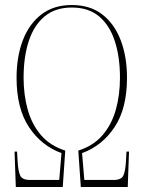

<svg xmlns="http://www.w3.org/2000/svg" viewBox="-20 -745 572 765"><path d="M43 0 38 -141H48L50 -105Q52 -65 60 -46.5Q68 -28 99 -28H216L225 -135Q145 -164 95.5 -238.5Q46 -313 46 -435Q46 -519 71 -584.5Q96 -650 145 -687.5Q194 -725 266 -725Q339 -725 387.5 -687.5Q436 -650 461 -584.5Q486 -519 486 -435Q486 -313 436.5 -238.5Q387 -164 307 -135L316 -28H433Q464 -28 472 -46.5Q480 -65 482 -105L484 -141H494L489 0H302L292 -145Q352 -164 388.5 -206.5Q425 -249 441.5 -308Q458 -367 458 -435Q458 -518 437.5 -581Q417 -644 375 -679.5Q333 -715 266 -715Q200 -715 157.5 -679.5Q115 -644 94.5 -581Q74 -518 74 -435Q74 -367 90.5 -308Q107 -249 143.5 -206.5Q180 -164 240 -145L230 0Z"/></svg>

Font: Noto Serif Display ExtraCondensed Thin
Style: Regular
Weight: 100
Width: 2
Designer: Monotype Design Team
Foundry: Monotype Imaging Inc.
Version: Version 2.009